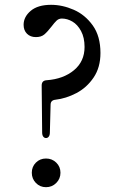

<svg xmlns="http://www.w3.org/2000/svg" viewBox="-20 -763 503 797"><path d="M155 -213 153 -408Q153 -429 174 -430Q243 -435 287 -471.5Q331 -508 331 -568Q331 -607 316.5 -634Q302 -661 280.5 -673.5Q259 -686 237 -686Q224 -686 215 -677.5Q206 -669 194 -653Q177 -631 164 -620Q151 -609 129 -609Q106 -609 92 -623Q78 -637 78 -660Q78 -693 107.5 -718Q137 -743 192 -743Q239 -743 286 -722.5Q333 -702 365 -657.5Q397 -613 397 -543Q397 -483 368.5 -441Q340 -399 297 -376.5Q254 -354 210 -349Q190 -347 190 -328L187 -213Q187 -202 182.5 -196Q178 -190 171 -190Q164 -190 159.5 -196Q155 -202 155 -213ZM112 -46Q112 -71 129 -88Q146 -105 171 -105Q196 -105 213.5 -88Q231 -71 231 -46Q231 -21 213.5 -3.5Q196 14 171 14Q146 14 129 -3.5Q112 -21 112 -46Z"/></svg>

Font: Shippori Mincho B1 Medium
Style: Regular
Weight: 500
Designer: FONTDASU
Foundry: FONTDASU / Google Inc. / but / Adobe
Version: Version 3.110; ttfautohint (v1.8.3)